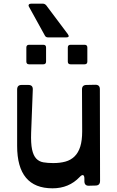

<svg xmlns="http://www.w3.org/2000/svg" viewBox="-20 -1008 636 1042"><path d="M73 -522Q73 -547 97 -547H134Q159 -547 158 -522L149 -288Q147 -230 154 -197Q161 -164 176.5 -147.5Q192 -131 215.5 -127Q239 -123 269 -123Q306 -123 335 -131Q364 -139 384.5 -159Q405 -179 415.5 -212Q426 -245 426 -296L425 -523Q425 -547 450 -547L498 -548Q522 -548 522 -524L523 -26Q523 -1 498 -1L461 0Q438 0 438 -25V-38Q438 -55 431 -57.5Q424 -60 412 -47Q354 14 265 14Q73 14 73 -216ZM348 -750Q348 -765 363 -765H439Q454 -765 454 -750V-674Q454 -659 439 -659H363Q348 -659 348 -674ZM123 -750Q123 -765 138 -765H215Q230 -765 230 -750V-674Q230 -659 215 -659H138Q123 -659 123 -674ZM213 -988Q223 -988 231 -979L348 -823Q361 -805 339 -805H241Q228 -805 223 -816L138 -970Q133 -978 136.5 -983Q140 -988 148 -988Z"/></svg>

Font: OpenDyslexic 3
Style: Regular
Weight: 400
Designer: Abelardo Gonzalez
Version: Version 1.000;PS 001.001;hotconv 1.0.56